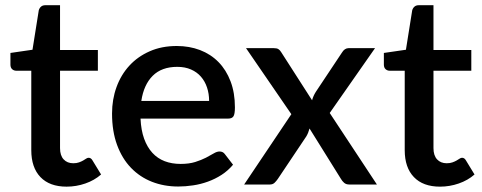

<svg xmlns="http://www.w3.org/2000/svg" viewBox="-20 -690 1802 718"><path d="M229 8Q165.5 8 131.2 -27.8Q97 -63.5 97 -128.5V-425.5H41Q32 -425.5 25.5 -431.2Q19 -437 19 -448.5V-492L101.5 -504L125 -651.5Q127.5 -660 133.5 -665.2Q139.5 -670.5 149.5 -670.5H204.5V-503H346V-425.5H204.5V-136Q204.5 -108.5 218 -94Q231.5 -79.5 254 -79.5Q266.5 -79.5 275.5 -82.8Q284.5 -86 291 -89.8Q297.5 -93.5 302.2 -96.8Q307 -100 311.5 -100Q320.5 -100 326 -90L358 -37.5Q333 -15.5 299 -3.8Q265 8 229 8Z M762 -312.5Q762 -339.5 754.2 -362.8Q746.5 -386 731.5 -403.2Q716.5 -420.5 694.2 -430.2Q672 -440 643 -440Q584.5 -440 551 -406.5Q517.5 -373 508.5 -312.5ZM505.5 -246.5Q507.5 -203 519 -171.2Q530.5 -139.5 549.8 -118.5Q569 -97.5 595.8 -87.2Q622.5 -77 655.5 -77Q687 -77 710 -84.2Q733 -91.5 750 -100.2Q767 -109 779 -116.2Q791 -123.5 801 -123.5Q814 -123.5 821 -113.5L851.5 -74Q832.5 -51.5 808.5 -36Q784.5 -20.5 757.5 -10.8Q730.5 -1 702 3.2Q673.5 7.5 646.5 7.5Q593.5 7.5 548.2 -10.2Q503 -28 469.8 -62.5Q436.5 -97 417.8 -148Q399 -199 399 -265.5Q399 -318.5 415.8 -364.5Q432.5 -410.5 463.8 -444.5Q495 -478.5 539.8 -498.2Q584.5 -518 641 -518Q688 -518 728 -502.8Q768 -487.5 797 -458Q826 -428.5 842.2 -385.8Q858.5 -343 858.5 -288.5Q858.5 -263.5 853 -255Q847.5 -246.5 833 -246.5Z M1389.5 0H1286.5Q1274 0 1266.8 -6.5Q1259.5 -13 1255 -21L1137.5 -209.5Q1133 -192.5 1125.5 -180L1019 -21Q1013.5 -13 1006.8 -6.5Q1000 0 989 0H893L1069.5 -263L900 -510H1003Q1015.5 -510 1021.2 -506.2Q1027 -502.5 1031.5 -495L1147 -315Q1151.5 -331.5 1161 -346.5L1258.5 -493Q1268.5 -510 1284 -510H1382.5L1213 -267.5Z M1625.5 8Q1562 8 1527.8 -27.8Q1493.5 -63.5 1493.5 -128.5V-425.5H1437.5Q1428.5 -425.5 1422 -431.2Q1415.5 -437 1415.5 -448.5V-492L1498 -504L1521.5 -651.5Q1524 -660 1530 -665.2Q1536 -670.5 1546 -670.5H1601V-503H1742.5V-425.5H1601V-136Q1601 -108.5 1614.5 -94Q1628 -79.5 1650.5 -79.5Q1663 -79.5 1672 -82.8Q1681 -86 1687.5 -89.8Q1694 -93.5 1698.8 -96.8Q1703.5 -100 1708 -100Q1717 -100 1722.5 -90L1754.5 -37.5Q1729.5 -15.5 1695.5 -3.8Q1661.5 8 1625.5 8Z"/></svg>

Font: Lato 2
Style: Regular
Weight: 600
Designer: Lukasz Dziedzic with Adam Twardoch and Botio Nikoltchev
Foundry: tyPoland Lukasz Dziedzic
Version: Version 2.015; 2015-08-06; http://www.latofonts.com/